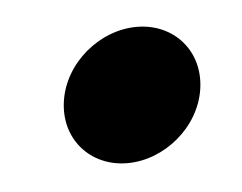

<svg xmlns="http://www.w3.org/2000/svg" viewBox="-27 -152 255 202"><g transform="rotate(-5 100.0 -51.0)"><path d="M40 -51C34 -11 62 20 101 20C140 20 178 -11 184 -51C190 -91 162 -122 123 -122C84 -122 46 -91 40 -51Z"/></g></svg>

Font: Charger Pro
Style: ExBdSuExtObl
Weight: 400
Designer: Jasper
Foundry: Cannot Into Space Fonts
Version: Version 1.09